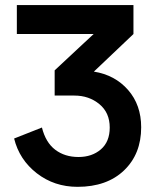

<svg xmlns="http://www.w3.org/2000/svg" viewBox="-20 -721 592 751"><path d="M283.2 9.8Q192.4 9.8 124 -43.2Q55.7 -96.2 35.2 -179.2L144 -222.2Q158.7 -163.6 196 -135.3Q233.4 -106.9 287.1 -106.9Q339.8 -106.9 374.5 -136.7Q409.2 -166.5 409.2 -222.2Q409.2 -280.3 368.7 -313.7Q328.1 -347.2 271 -347.2H193.8V-445.8L346.2 -587.9H45.9V-701.2H502V-587.9L347.2 -440.9Q429.7 -427.7 481 -369.1Q532.2 -310.5 532.2 -223.1Q532.2 -118.7 465.1 -54.4Q397.9 9.8 283.2 9.8Z"/></svg>

Font: Cakra Normal
Style: Regular
Weight: 400
Designer: Lucia Kollert, Vojtech Kollert
Foundry: OoM Type
Version: Version 1.000;Glyphs 3.1.1 (3148)